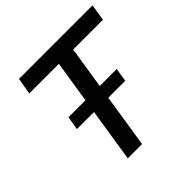

<svg xmlns="http://www.w3.org/2000/svg" viewBox="-182 -861 1017 1017"><g transform="rotate(-45 326.5 -352.5)"><path d="M212 0 308 -612H86L102 -705H653L638 -612H415L319 0ZM131 -300 144 -376H505L493 -300Z"/></g></svg>

Font: Nunito Sans 7pt SemiCondensed SemiBold
Style: Italic
Weight: 600
Width: 4
Italic angle: -9°
Designer: Vernon Adams
Foundry: Vernon Adams
Version: Version 3.101;gftools[0.9.27]